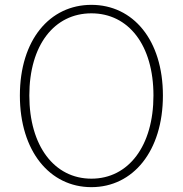

<svg xmlns="http://www.w3.org/2000/svg" viewBox="-20 -759 754 792"><path d="M357 13C529 13 652 -136 652 -365C652 -594 529 -739 357 -739C185 -739 62 -594 62 -365C62 -136 185 13 357 13ZM357 -22C204 -22 101 -157 101 -365C101 -573 204 -704 357 -704C510 -704 613 -573 613 -365C613 -157 510 -22 357 -22Z"/></svg>

Font: Noto Sans T Chinese Thin
Style: Regular
Weight: 100
Designer: Ryoko NISHIZUKA (kana & ideographs); Paul D. Hunt (Latin, Greek & Cyrillic); Wenlong ZHANG (bopomofo); Sandoll Communica
Foundry: Adobe Systems Incorporated
Version: Version 1.000;PS 1;hotconv 1.0.78;makeotf.lib2.5.61930